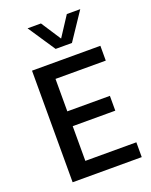

<svg xmlns="http://www.w3.org/2000/svg" viewBox="-149 -882 758 962"><g transform="rotate(-20 230.0 -401.0)"><path d="M68 0V-595H432.5V-516H164.5V-79H436.5V0ZM139.5 -264V-343H391.5V-264ZM216.5 -657 119.5 -802H191L267 -685.5H253L329 -802H400.5L303.5 -657Z"/></g></svg>

Font: Encode Sans SC Condensed Medium
Style: Regular
Weight: 500
Width: 3
Designer: Multiple Designers
Foundry: Impallari Type
Version: Version 3.002